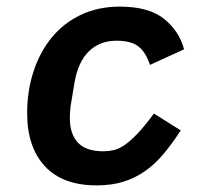

<svg xmlns="http://www.w3.org/2000/svg" viewBox="-20 -548 640 580"><path d="M272 12Q169 12 115.5 -46Q62 -104 62 -206Q62 -274 81.5 -333Q101 -392 137 -435.5Q173 -479 225 -503.5Q277 -528 342 -528Q429 -528 475 -491.5Q521 -455 536 -399L433 -352Q421 -389 399 -407Q377 -425 332 -425Q282 -425 249 -393.5Q216 -362 205 -298L195 -238Q193 -227 192 -214.5Q191 -202 191 -191Q191 -143 215.5 -117Q240 -91 292 -91Q308 -91 323.5 -94.5Q339 -98 356.5 -110Q374 -122 395.5 -144.5Q417 -167 445 -205L526 -154Q500 -114 474 -83Q448 -52 418 -31Q388 -10 352.5 1Q317 12 272 12Z"/></svg>

Font: IBM Plex Mono SemiBold
Style: Italic
Weight: 600
Italic angle: -9°
Monospace: yes
Designer: Mike Abbink, Paul van der Laan, Pieter van Rosmalen
Foundry: Bold Monday
Version: Version 2.3